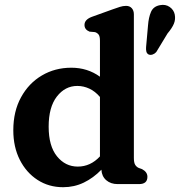

<svg xmlns="http://www.w3.org/2000/svg" viewBox="-20 -768 750 801"><path d="M35.5 -224.5Q35.5 -303.5 67.8 -362.2Q100 -421 154.8 -453.2Q209.5 -485.5 277.5 -485.5Q345 -485.5 397 -448V-598Q397 -616 391.8 -623.2Q386.5 -630.5 376.5 -634L353.5 -636Q332.5 -644.5 332.5 -664Q332.5 -686 362.5 -697.5L448.5 -728.5Q466.5 -735 479.8 -739.2Q493 -743.5 506 -743.5Q521 -743.5 529.8 -733.8Q538.5 -724 538.5 -708.5V-109.5Q538.5 -89.5 543.8 -80.8Q549 -72 558.5 -67.5L572.5 -62.5Q595 -50.5 595 -30.5Q595 0 560 0H470.5Q442 0 423.2 -16.2Q404.5 -32.5 403 -60Q369.5 -25.5 329.5 -6.2Q289.5 13 243.5 13Q183.5 13 136.5 -17.5Q89.5 -48 62.5 -101.5Q35.5 -155 35.5 -224.5ZM183 -239.5Q183 -158.5 217.8 -115.8Q252.5 -73 304.5 -73Q357.5 -73 397 -115.5V-363.5Q377 -387 352.8 -398.2Q328.5 -409.5 302.5 -409.5Q251.5 -409.5 217.2 -365.2Q183 -321 183 -239.5ZM597.5 -662Q600 -695.5 610 -718.5Q620 -741.5 647.5 -746.5Q670.5 -751 687.8 -739Q705 -727 709 -707.5Q713 -687.5 705.5 -669.2Q698 -651 679 -628.5L632 -551Q626 -544 617.2 -540.8Q608.5 -537.5 600.5 -540.5Q592.5 -544.5 590.5 -553.2Q588.5 -562 589.5 -572Z"/></svg>

Font: Fraunces 9pt SuperSoft SemiBold
Style: Regular
Weight: 600
Version: Version 1.000;[0bf87f6ff]